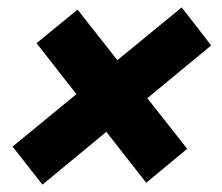

<svg xmlns="http://www.w3.org/2000/svg" viewBox="-20 -544 600 520"><path d="M95 -44 268 -187 376 -49 487 -141 379 -278 552 -421 472 -524 298 -381 190 -518 79 -427 187 -289 14 -147Z"/></svg>

Font: Geist ExtraBold
Style: Italic
Weight: 800
Italic angle: -12°
Designer: Basement.studio, Andrés Briganti, Mateo Zaragoza
Foundry: Basement.studio, Vercel, Andrés Briganti, Guido Ferreyra, Mateo Zaragoza
Version: Version 1.500